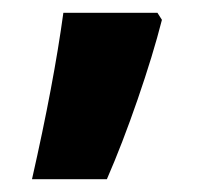

<svg xmlns="http://www.w3.org/2000/svg" viewBox="-20 -147 334 300"><path d="M233 -116Q219 -61 195 8.5Q171 78 147 133H30Q64 -17 79 -127H226Z"/></svg>

Font: Noto Sans UI ExtraBold
Style: Regular
Weight: 800
Designer: Monotype Design Team
Foundry: Monotype Imaging Inc.
Version: Version 1.001